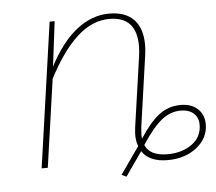

<svg xmlns="http://www.w3.org/2000/svg" viewBox="-46 -579 770 685"><g transform="rotate(-5 339.0 -236.5)"><path d="M678 -106Q678 -56 636 -23Q594 10 532 10Q466 10 440 -30L380 56L363 48L431 -49Q424 -66 424 -91Q424 -98 426 -116L462 -367Q465 -388 465 -405Q465 -510 368 -510Q306 -510 251.5 -460Q197 -410 148 -315L103 0H81L155 -519H173L153 -358Q197 -443 252 -486Q307 -529 369 -529Q427 -529 457 -497.5Q487 -466 487 -407Q487 -389 484 -369L448 -116Q446 -96 446 -89Q446 -79 447 -74Q482 -129 516 -155.5Q550 -182 595 -182Q633 -182 655.5 -161Q678 -140 678 -106ZM656 -106Q656 -132 639 -147Q622 -162 593 -162Q556 -162 524.5 -137Q493 -112 453 -51Q470 -11 533 -11Q585 -11 620.5 -36.5Q656 -62 656 -106Z"/></g></svg>

Font: Fira Sans Thin
Style: Italic
Weight: 250
Italic angle: -8°
Designer: Carrois Corporate & Edenspiekermann AG
Foundry: Carrois Corporate GbR & Edenspiekermann AG
Version: Version 4.203